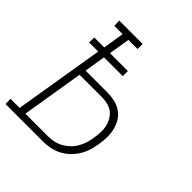

<svg xmlns="http://www.w3.org/2000/svg" viewBox="-214 -873 1012 1012"><g transform="rotate(45 292.0 -367.5)"><path d="M-15 0 -16 -38H52L135 -541H67L68 -579H142L161 -697H99L98 -735H272V-697H204L185 -579H318V-541H178L159 -423H321Q349 -423 376 -417Q403 -411 425 -396Q447 -381 461 -358.5Q475 -336 481.5 -309.5Q488 -283 487.5 -254.5Q487 -226 482 -198Q478 -172 470 -146.5Q462 -121 447.5 -97.5Q433 -74 412.5 -54.5Q392 -35 367 -22.5Q342 -10 316 -5Q290 0 264 0ZM95 -38H264Q285 -38 306.5 -42.5Q328 -47 348 -58Q368 -69 385 -85.5Q402 -102 413 -121.5Q424 -141 430.5 -162Q437 -183 440 -204Q444 -226 445 -248.5Q446 -271 441.5 -291.5Q437 -312 426.5 -330.5Q416 -349 400.5 -361.5Q385 -374 363.5 -379.5Q342 -385 320 -385H152Z"/></g></svg>

Font: Iosevka Etoile Extralight
Style: Italic
Weight: 200
Italic angle: -9°
Designer: Belleve Invis
Foundry: Belleve Invis
Version: Version 22.1.2; ttfautohint (v1.8.4)